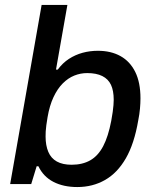

<svg xmlns="http://www.w3.org/2000/svg" viewBox="-20 -743 619 775"><path d="M292 12Q236 12 195.5 -9Q155 -30 135 -72H128L106 0H21L148 -723H252L206 -462H213Q233 -489 258.5 -505.5Q284 -522 313.5 -530Q343 -538 375 -538Q428 -538 466.5 -516.5Q505 -495 526 -452.5Q547 -410 547 -346Q547 -327 545 -304.5Q543 -282 538 -257Q522 -163 488 -104Q454 -45 404 -16.5Q354 12 292 12ZM269 -78Q313 -78 344.5 -96Q376 -114 396.5 -153Q417 -192 429 -255Q433 -276 435 -291.5Q437 -307 438 -318.5Q439 -330 439 -340Q439 -377 428 -400.5Q417 -424 393 -436Q369 -448 332 -448Q305 -448 280 -438Q255 -428 233.5 -406.5Q212 -385 196 -351Q180 -317 172 -270Q169 -252 167 -237.5Q165 -223 164.5 -212.5Q164 -202 164 -192Q164 -156 175 -130Q186 -104 209.5 -91Q233 -78 269 -78Z"/></svg>

Font: Archivo SemiBold Medium
Style: Italic
Weight: 500
Italic angle: -10°
Version: Version 2.001